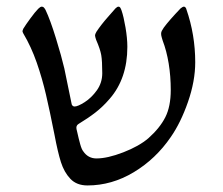

<svg xmlns="http://www.w3.org/2000/svg" viewBox="-20 -548 677 583"><path d="M145.5 -138.7Q130.9 -212.4 119.6 -260.7Q108.4 -309.1 91.6 -357.7Q74.7 -406.2 50.8 -446.3Q48.3 -451.2 48.3 -453.1Q48.3 -455.1 50.8 -460.9Q57.6 -472.2 72.3 -492.2Q86.9 -512.2 96.2 -521.5Q99.1 -524.4 101.8 -526.1Q104.5 -527.8 106.9 -527.8Q110.8 -527.8 113.3 -525.1Q115.7 -522.5 118.2 -518.1Q132.8 -487.3 149.9 -431.6Q167 -376 175.3 -340.3L197.8 -231Q198.7 -228.5 200.9 -226.6Q203.1 -224.6 206.5 -224.6Q216.3 -224.6 237.1 -237.8Q257.8 -251 274.2 -273.9Q290.5 -296.9 290.5 -325.7Q290.5 -362.8 287.4 -380.9Q284.2 -398.9 272 -426.8Q271 -430.2 269.8 -433.8Q268.6 -437.5 268.6 -439.5Q268.6 -444.8 272.9 -451.7Q287.1 -473.1 307.6 -496.3Q328.1 -519.5 330.6 -522.5Q335.9 -527.8 339.8 -527.8Q343.3 -527.8 345.2 -524.7Q347.2 -521.5 349.1 -516.1Q355.5 -497.6 361.1 -464.6Q366.7 -431.6 366.7 -405.8Q366.7 -309.6 313 -248Q293 -224.6 270.5 -207Q248 -189.5 219.7 -172.4Q211.9 -168 211.9 -160.2Q211.9 -156.2 213.9 -149.4Q219.2 -125.5 223.6 -109.9Q228 -94.2 232.9 -88.4Q247.6 -66.9 272.9 -66.9Q306.2 -66.9 354.2 -85.4Q402.3 -104 430.7 -128.4Q465.3 -159.2 481.9 -191.9Q498.5 -224.6 498.5 -274.9Q498.5 -316.4 492.2 -355.2Q485.8 -394 474.1 -424.3Q473.6 -426.3 471.4 -433.3Q469.2 -440.4 469.2 -445.3Q469.2 -450.2 471.2 -454.1Q473.1 -458 477.5 -464.4Q493.2 -485.8 528.3 -522.5Q534.7 -527.8 538.6 -527.8Q541 -527.8 543.2 -525.4Q545.4 -522.9 545.9 -520Q572.8 -442.4 572.8 -358.9Q572.8 -301.8 550.8 -238.5Q528.8 -175.3 498.5 -131.8Q453.1 -65.4 386.2 -25.1Q319.3 15.1 245.6 15.1Q212.9 15.1 193.8 -4.9Q174.8 -24.9 165 -55.7Q155.3 -86.4 145.5 -138.7Z"/></svg>

Font: David Libre
Style: Regular
Weight: 400
Version: Version 1.000